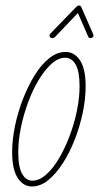

<svg xmlns="http://www.w3.org/2000/svg" viewBox="-20 -670 358 695"><path d="M96 5Q64 5 44 -26Q24 -57 24 -119Q24 -165 34.5 -215Q45 -265 63.5 -312.5Q82 -360 106 -398.5Q130 -437 158.5 -459.5Q187 -482 217 -482Q250 -482 270 -451Q290 -420 290 -358Q290 -312 279.5 -262Q269 -212 250.5 -164.5Q232 -117 207 -78.5Q182 -40 154 -17.5Q126 5 96 5ZM97 -16Q122 -16 147 -38Q172 -60 193.5 -96.5Q215 -133 232 -178Q249 -223 258.5 -269.5Q268 -316 268 -358Q268 -411 254 -436Q240 -461 216 -461Q191 -461 166.5 -439Q142 -417 120 -380.5Q98 -344 81.5 -299Q65 -254 55.5 -207.5Q46 -161 46 -119Q46 -66 60 -41Q74 -16 97 -16ZM169 -532Q163 -532 160 -537.5Q157 -543 163 -549L256 -645Q261 -650 266 -650Q272 -650 274 -645L317 -547Q320 -540 316.5 -536Q313 -532 308 -532Q301 -532 299 -538L262 -623L180 -537Q175 -532 169 -532Z"/></svg>

Font: Zen Loop
Style: Italic
Weight: 400
Italic angle: -15°
Designer: Yoshimichi Ohira
Foundry: A-1 Corp ZenFonts
Version: Version 1.000; ttfautohint (v1.8.3)